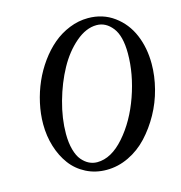

<svg xmlns="http://www.w3.org/2000/svg" viewBox="-103 -768 822 874"><g transform="rotate(-15 308.0 -331.5)"><path d="M293.9 13.2Q241.2 13.2 197.8 -9Q154.3 -31.2 126.2 -69.1Q98.1 -106.9 82.8 -156.7Q67.4 -206.5 67.4 -262.2Q67.4 -310.5 78.4 -360.4Q89.4 -410.2 109.4 -455.8Q129.4 -501.5 158.7 -542Q188 -582.5 222.9 -612.1Q257.8 -641.6 300.8 -658.9Q343.8 -676.3 388.7 -676.3Q458.5 -676.3 511 -637.9Q563.5 -599.6 589.6 -537.8Q615.7 -476.1 615.7 -400.9Q615.7 -343.3 600.3 -283.7Q585 -224.1 555.7 -171.4Q526.4 -118.7 487.5 -76.9Q448.7 -35.2 398.2 -11Q347.7 13.2 293.9 13.2ZM261.2 -31.7Q327.6 -31.7 389.4 -102.1Q451.2 -172.4 487.3 -274.9Q523.4 -377.4 523.4 -474.1Q523.4 -556.6 492.7 -595.9Q461.9 -635.3 418.5 -635.3Q368.7 -635.3 319.6 -593.3Q270.5 -551.3 235.4 -487.1Q200.2 -422.9 178.2 -344Q156.2 -265.1 156.2 -192.9Q156.2 -150.4 165.3 -117.9Q174.3 -85.4 189.7 -67.4Q205.1 -49.3 223.1 -40.5Q241.2 -31.7 261.2 -31.7Z"/></g></svg>

Font: Elstob 8pt Medium
Style: Italic
Weight: 500
Italic angle: -20°
Designer: Peter S. Baker
Version: Version 1.015